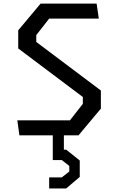

<svg xmlns="http://www.w3.org/2000/svg" viewBox="-20 -750 660 1064"><path d="M87.5 0H272.5V137H322.5L364 169.5V200.5L322.5 233H252.5V294.5H346.5L422 230.5V139.5L347 79.5H334V0H415L539 -148V-248.5L181 -517.5V-555.5L252.5 -647H527.5L515.5 -730H205L81 -582V-481.5L439 -212.5V-174.5L367.5 -83H76Z"/></svg>

Font: FontWithASyntaxHighlighterNightOwl
Style: Regular
Weight: 400
Designer: Riley Cran & the Lettermatic Team
Foundry: Lettermatic
Version: Version 1.000 (FontWithASyntaxHighlighterNightOwl)